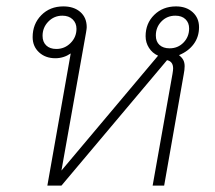

<svg xmlns="http://www.w3.org/2000/svg" viewBox="-20 -580 672 600"><path d="M540 -408V-407Q549 -400 553 -392Q557 -384 557 -373Q557 -362 554 -347L493 0H457L519 -349Q521 -361 521 -366Q521 -388 502 -392L172 0H128L201 -413Q179 -398 153 -398Q122 -398 102 -416.5Q82 -435 82 -464Q82 -505 109 -532.5Q136 -560 178 -560Q211 -560 231 -542.5Q251 -525 251 -495Q251 -491 249 -479L172 -47L474 -406Q456 -414 445.5 -430.5Q435 -447 435 -467Q435 -507 462 -533.5Q489 -560 530 -560Q562 -560 582 -542Q602 -524 602 -495Q602 -465 585.5 -442.5Q569 -420 540 -408ZM219 -490Q219 -508 207 -519.5Q195 -531 175 -531Q149 -531 131 -512.5Q113 -494 113 -468Q113 -449 124.5 -438Q136 -427 156 -427Q182 -427 200.5 -445.5Q219 -464 219 -490ZM571 -491Q571 -509 559.5 -520Q548 -531 528 -531Q502 -531 484.5 -513Q467 -495 467 -469Q467 -450 478.5 -439.5Q490 -429 510 -429Q536 -429 553.5 -447Q571 -465 571 -491Z"/></svg>

Font: Bai Jamjuree ExtraLight
Style: Italic
Weight: 275
Italic angle: -10°
Version: Version 1.000; ttfautohint (v1.6)